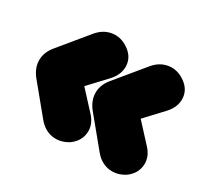

<svg xmlns="http://www.w3.org/2000/svg" viewBox="-106 -632 793 752"><g transform="rotate(30 291.0 -256.5)"><path d="M290 -190Q265 -222 265 -256.5Q265 -291 290 -322L397 -452Q424 -484 461 -489.5Q498 -495 532 -472Q569 -447 571.5 -407.5Q574 -368 541 -333L470 -257Q469 -256 470 -255L540 -179Q574 -145 571 -105Q568 -65 532 -39Q497 -17 460.5 -22.5Q424 -28 397 -60ZM35 -190Q10 -222 10 -256.5Q10 -291 35 -322L142 -452Q169 -484 206 -489.5Q243 -495 277 -472Q314 -447 316.5 -407.5Q319 -368 286 -333L215 -257Q214 -256 215 -255L285 -179Q319 -145 316 -105Q313 -65 277 -39Q242 -17 205.5 -22.5Q169 -28 142 -60Z"/></g></svg>

Font: Winky Sans Black
Style: Regular
Weight: 900
Designer: Simon Atzbach
Foundry: typofactur
Version: Version 1.205